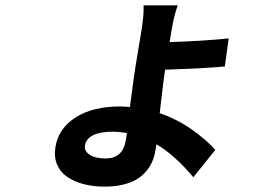

<svg xmlns="http://www.w3.org/2000/svg" viewBox="-20 -625 996 716"><path d="M448.9 -100.9 453.5 -128.9Q422.9 -133.9 398.1 -133.9Q352.6 -133.9 326.7 -120.6Q300.8 -107.2 296.9 -83.1Q293.3 -61.8 314.5 -47.9Q335.6 -34.1 374.6 -34.1Q437.5 -34.1 448.9 -100.9ZM783 -66.1 701 35.9Q631.7 -46.5 563.6 -87Q559.7 -64.6 559.3 -62.9Q555.8 -40.8 547.6 -22Q539.4 -3.2 524.5 14.4Q509.6 32 489 44.2Q468.4 56.5 438.2 63.7Q408 71 371.1 71Q327.8 71 291.9 61.6Q256 52.2 230.1 34.3Q204.2 16.3 192.5 -12.3Q180.8 -40.8 186.8 -77.1Q198.2 -146.3 261.9 -187.1Q325.6 -228 427.9 -228Q441.1 -228 464.5 -225.9Q478.7 -336.3 485.4 -377.8L507.5 -511Q517.4 -571.7 515.3 -605.1H643.1Q629.3 -570 619.7 -512.1L612.6 -468Q748.9 -472.7 832.7 -481.9L818.5 -377.1Q743.6 -370 595.5 -365.1Q591.3 -339.8 575.6 -203.1Q640.3 -180.4 693.5 -143.3Q746.8 -106.2 783 -66.1Z"/></svg>

Font: Karasuma Gothic
Style: Bold Italic
Weight: 700
Italic angle: 9.39998°
Designer: Rasmus Andersson / Ryoko Nishizuka
Foundry: Genbu
Version: Version 1.00